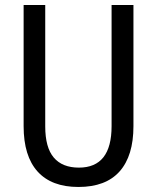

<svg xmlns="http://www.w3.org/2000/svg" viewBox="-20 -800 625 764"><path d="M511 -298Q511 -180 456 -118Q401 -56 292 -56Q185 -56 129.5 -117.5Q74 -179 74 -298V-780H160V-297Q160 -213 194 -173Q228 -133 294 -133Q424 -133 424 -298V-780H511Z"/></svg>

Font: Noto Sans Malayalam UI Condensed
Style: Regular
Weight: 400
Width: 3
Designer: Jelle Bosma - Monotype Design Team
Foundry: Monotype Imaging Inc.
Version: Version 2.104; ttfautohint (v1.8.4.7-5d5b)